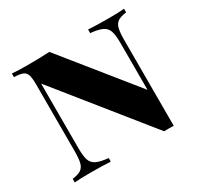

<svg xmlns="http://www.w3.org/2000/svg" viewBox="-134 -767 957 928"><g transform="rotate(-30 345.0 -303.0)"><path d="M585.4 -474.1V2Q576.7 1.5 559.1 1.5Q541 1.5 532.2 2L132.3 -495.1V-133.8Q132.3 -89.4 140.1 -67.4Q147.9 -45.4 169.4 -34.9Q190.9 -24.4 235.4 -20V0Q191.4 -2.9 121.1 -2.9Q65.9 -2.9 34.2 0V-20Q66.9 -24.4 82.5 -34.9Q98.1 -45.4 103.8 -67.4Q109.4 -89.4 109.4 -133.8V-502Q109.4 -539.6 103.8 -556.6Q98.1 -573.7 83 -580.1Q67.9 -586.4 34.2 -587.9V-607.9Q65.9 -605 121.1 -605Q192.4 -605 243.2 -607.9L562.5 -211.9V-474.1Q562.5 -518.6 554.7 -540.5Q546.9 -562.5 525.4 -573Q503.9 -583.5 459.5 -587.9V-607.9Q503.4 -605 573.2 -605Q629.4 -605 660.2 -607.9V-587.9Q627.4 -583.5 612.1 -573Q596.7 -562.5 591.1 -540.5Q585.4 -518.6 585.4 -474.1Z"/></g></svg>

Font: TypoPRO Playfair Display SC
Style: Bold
Weight: 700
Designer: Claus Eggers Sørensen
Foundry: Claus Eggers Sørensen
Version: Version 1.004;PS 001.004;hotconv 1.0.70;makeotf.lib2.5.58329